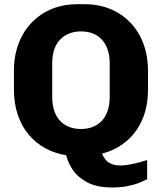

<svg xmlns="http://www.w3.org/2000/svg" viewBox="-20 -714 750 890"><path d="M500 155Q428.5 155 384 131Q339.5 107 316.8 72.5Q294 38 287 5.5Q235.5 -2.5 191.2 -26.2Q147 -50 114 -88.8Q81 -127.5 62.8 -180.8Q44.5 -234 44.5 -301V-383.5Q44.5 -457 67.2 -514.8Q90 -572.5 130 -612.5Q170 -652.5 222.5 -673.5Q275 -694.5 334.5 -694.5H375.5Q436 -694.5 488.5 -673.5Q541 -652.5 581 -612.5Q621 -572.5 643.5 -514.8Q666 -457 666 -383.5V-301Q666 -218 638.2 -156.5Q610.5 -95 562.2 -56.2Q514 -17.5 453 -2Q458.5 12 468 24.5Q477.5 37 494.8 45Q512 53 539.5 53Q558.5 53 581 48.8Q603.5 44.5 625.2 38.8Q647 33 662 28V117Q649 123.5 626.5 132.8Q604 142 572.2 148.5Q540.5 155 500 155ZM355 -116Q384 -116 408 -125Q432 -134 450.2 -152.2Q468.5 -170.5 478.5 -198.8Q488.5 -227 488.5 -266V-418.5Q488.5 -457.5 478.5 -485.8Q468.5 -514 450.2 -532.5Q432 -551 408 -559.8Q384 -568.5 355.5 -568.5Q327.5 -568.5 303 -559.5Q278.5 -550.5 260.2 -532.2Q242 -514 232 -486Q222 -458 222 -419V-266Q222 -227 232 -198.8Q242 -170.5 260.2 -152Q278.5 -133.5 302.8 -124.8Q327 -116 355 -116Z"/></svg>

Font: Chivo Medium
Style: Regular
Weight: 500
Designer: Hector Gatti
Foundry: Omnibus-Type
Version: Version 2.002